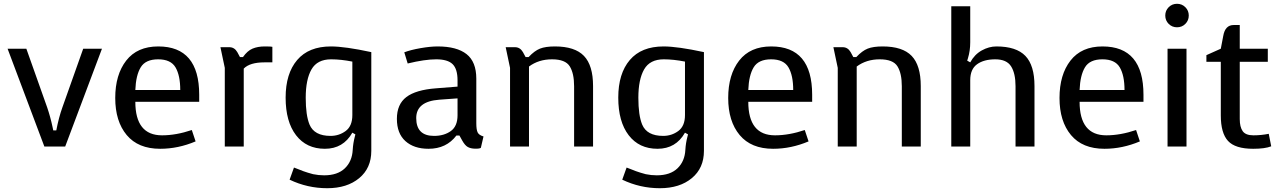

<svg xmlns="http://www.w3.org/2000/svg" viewBox="-20 -773 6757 1013"><path d="M309 -206 419 -516H518L324 0H214L20 -516H119L229 -206Q246 -156 257 -104L261 -85H277Q290 -153 309 -206Z M1012 -27Q920 12 825 12Q709 12 648.5 -60.5Q588 -133 588 -256Q588 -379 646 -453.5Q704 -528 815 -528Q1031 -528 1031 -273V-236H694Q694 -59 835 -59Q909 -59 992 -87ZM931 -298Q931 -375 906 -417.5Q881 -460 814.5 -460Q748 -460 722.5 -418Q697 -376 694 -298Z M1190 -524Q1217 -524 1232 -498L1246 -472H1262Q1285 -505 1312.5 -516.5Q1340 -528 1376.5 -528Q1413 -528 1417 -526V-444H1376Q1298 -444 1266 -411V0H1166V-415L1143 -524Z M1839 -73Q1791 12 1694 12Q1597 12 1542 -59.5Q1487 -131 1487 -258Q1487 -385 1548 -456.5Q1609 -528 1726 -528Q1800 -528 1939 -498V23Q1939 114 1875 167Q1811 220 1706.5 220Q1602 220 1508 175L1531 111Q1536 113 1554.5 120Q1573 127 1580 130Q1587 133 1604 138Q1621 143 1632 146Q1661 152 1690 152Q1761 152 1799.5 115Q1838 78 1841 17Q1843 -18 1852 -52L1855 -64ZM1724 -56Q1769 -56 1804 -82Q1839 -108 1839 -166V-448Q1779 -460 1727 -460Q1654 -460 1623.5 -407Q1593 -354 1593 -257Q1593 -165 1613 -116Q1638 -56 1724 -56Z M2493 -358V-123Q2493 -89 2500 -74.5Q2507 -60 2531 -53L2517 7Q2510 12 2486.5 11.5Q2463 11 2448 2.5Q2433 -6 2419 -31L2404 -58H2388Q2335 12 2241 12Q2164 12 2119 -28.5Q2074 -69 2074 -146Q2074 -223 2124 -261Q2174 -299 2280 -307L2394 -316V-349Q2394 -409 2368 -434.5Q2342 -460 2281.5 -460Q2221 -460 2131 -438L2113 -497Q2147 -510 2199 -519Q2251 -528 2289 -528Q2390 -528 2441.5 -487.5Q2493 -447 2493 -358ZM2394 -165V-254L2298 -247Q2176 -238 2176 -150Q2176 -56 2270 -56Q2323 -56 2358.5 -81.5Q2394 -107 2394 -165Z M2697 -524Q2724 -524 2739 -498L2753 -472H2769Q2800 -505 2829 -516.5Q2858 -528 2908 -528Q3013 -528 3061 -478Q3109 -428 3109 -319V0H3009V-318Q3009 -386 2986 -423Q2963 -460 2892.5 -460Q2822 -460 2771 -422V0H2671V-415L2648 -524Z M3594 -73Q3546 12 3449 12Q3352 12 3297 -59.5Q3242 -131 3242 -258Q3242 -385 3303 -456.5Q3364 -528 3481 -528Q3555 -528 3694 -498V23Q3694 114 3630 167Q3566 220 3461.5 220Q3357 220 3263 175L3286 111Q3291 113 3309.5 120Q3328 127 3335 130Q3342 133 3359 138Q3376 143 3387 146Q3416 152 3445 152Q3516 152 3554.5 115Q3593 78 3596 17Q3598 -18 3607 -52L3610 -64ZM3479 -56Q3524 -56 3559 -82Q3594 -108 3594 -166V-448Q3534 -460 3482 -460Q3409 -460 3378.5 -407Q3348 -354 3348 -257Q3348 -165 3368 -116Q3393 -56 3479 -56Z M4246 -27Q4154 12 4059 12Q3943 12 3882.5 -60.5Q3822 -133 3822 -256Q3822 -379 3880 -453.5Q3938 -528 4049 -528Q4265 -528 4265 -273V-236H3928Q3928 -59 4069 -59Q4143 -59 4226 -87ZM4165 -298Q4165 -375 4140 -417.5Q4115 -460 4048.5 -460Q3982 -460 3956.5 -418Q3931 -376 3928 -298Z M4426 -524Q4453 -524 4468 -498L4482 -472H4498Q4529 -505 4558 -516.5Q4587 -528 4637 -528Q4742 -528 4790 -478Q4838 -428 4838 -319V0H4738V-318Q4738 -386 4715 -423Q4692 -460 4621.5 -460Q4551 -460 4500 -422V0H4400V-415L4377 -524Z M5237 -528Q5342 -528 5390 -478Q5438 -428 5438 -319V0H5338V-318Q5338 -386 5314.5 -423Q5291 -460 5231 -460Q5171 -460 5135 -434Q5099 -408 5099 -350V0H4999V-740H5099V-550Q5099 -505 5087 -466L5083 -453L5099 -444Q5122 -486 5160 -507Q5198 -528 5237 -528Z M5994 -27Q5902 12 5807 12Q5691 12 5630.5 -60.5Q5570 -133 5570 -256Q5570 -379 5628 -453.5Q5686 -528 5797 -528Q6013 -528 6013 -273V-236H5676Q5676 -59 5817 -59Q5891 -59 5974 -87ZM5913 -298Q5913 -375 5888 -417.5Q5863 -460 5796.5 -460Q5730 -460 5704.5 -418Q5679 -376 5676 -298Z M6240 0H6140V-516H6240ZM6146 -647Q6128 -665 6128 -691Q6128 -717 6146 -735Q6164 -753 6190 -753Q6216 -753 6234 -735Q6252 -717 6252 -691Q6252 -665 6234 -647Q6216 -629 6190 -629Q6164 -629 6146 -647Z M6489 -641H6521V-516H6669V-447H6521V-145Q6521 -103 6536.5 -81Q6552 -59 6593 -59Q6634 -59 6674 -67L6687 -1Q6654 12 6592 12Q6497 12 6459 -29.5Q6421 -71 6421 -164V-447H6345V-482L6421 -516L6434 -584Q6444 -641 6489 -641Z"/></svg>

Font: Voces
Style: Regular
Weight: 400
Designer: Ana Paula Megda, Pablo Ugerman
Foundry: Ana Paula Megda, Pablo Ugerman
Version: Version 1.003